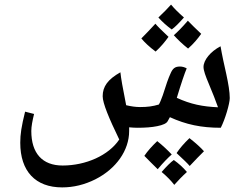

<svg xmlns="http://www.w3.org/2000/svg" viewBox="-20 -690 1069 834"><path d="M726 -562C739 -571 757 -589 779 -614C755 -635 737 -653 723 -670C709 -654 691 -636 668 -614C685 -595 705 -577 726 -562ZM797 -479C821 -500 839 -522 854 -543C830 -565 811 -585 796 -600C771 -571 750 -550 735 -537C753 -517 773 -498 797 -479ZM656 -466C679 -487 697 -509 712 -530C682 -558 663 -577 655 -587C632 -562 612 -541 594 -523C608 -506 629 -486 656 -466ZM250 124C300 124 348 112 394 89C485 43 541 -37 541 -121V-137C552 -136 564 -135 576 -135C610 -135 639 -137 663 -142C688 -147 703 -154 708 -163L718 -181C788 -149 854 -135 939 -135C958 -172 978 -240 978 -264C978 -291 972 -326 963 -368C955 -403 944 -453 938 -489C894 -466 864 -429 864 -399C864 -384 873 -359 887 -326C904 -286 917 -252 927 -224C860 -227 809 -237 748 -265C767 -328 782 -372 791 -393C782 -398 772 -401 762 -401C740 -401 730 -393 720 -369C712 -352 701 -321 687 -276C680 -257 675 -244 670 -236C643 -228 621 -225 588 -225C569 -225 549 -228 528 -233C512 -314 506 -348 503 -376C448 -345 426 -314 426 -272C426 -242 453 -177 498 -84C452 -15 353 29 252 29C164 29 116 -24 116 -121C116 -141 121 -166 128 -195L89 -205C73 -140 68 -107 68 -70C68 54 134 124 250 124ZM803 -90C779 -67 761 -46 747 -25C776 2 796 21 804 31C827 6 848 -15 866 -33C852 -49 831 -68 803 -90ZM663 -77C640 -55 621 -34 607 -13C626 6 645 26 665 45C690 15 711 -6 726 -19C708 -38 688 -57 663 -77ZM735 5C721 15 704 32 682 57C706 77 724 96 737 113C753 95 771 76 792 57C775 37 756 20 735 5Z"/></svg>

Font: Noto Naskh Arabic UI Medium
Style: Regular
Weight: 500
Designer: Monotype Design Team, David Williams, Mohamad Dakak and Nizar Qandah
Foundry: Monotype Imaging Inc.
Version: Version 2.014